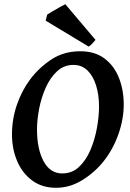

<svg xmlns="http://www.w3.org/2000/svg" viewBox="-20 -872 612 907"><path d="M564.5 -377.9Q564.5 -309.1 539.1 -237.3Q513.7 -165.5 469.2 -109.9Q427.7 -57.6 368.9 -21.2Q310.1 15.1 244.6 15.1Q178.7 15.1 132.1 -19.3Q85.4 -53.7 61 -111.1Q36.6 -168.5 36.6 -236.8Q36.6 -309.6 59.8 -377Q83 -444.3 122.6 -497.1Q163.6 -551.8 222.4 -590.8Q281.2 -629.9 358.9 -629.9Q428.2 -629.9 473.9 -595.5Q519.5 -561 542 -503.9Q564.5 -446.8 564.5 -377.9ZM447.8 -369.1Q447.8 -424.3 433.8 -468.8Q419.9 -513.2 393.1 -539.3Q366.2 -565.4 327.1 -565.4Q282.2 -565.4 249.8 -535.4Q217.3 -505.4 196.3 -458.5Q175.3 -411.6 165 -358.9Q154.8 -306.2 154.8 -259.8Q154.8 -168.5 185.8 -110.6Q216.8 -52.7 273.9 -52.7Q320.8 -52.7 353.8 -84Q386.7 -115.2 407.5 -164.3Q428.2 -213.4 438 -268.1Q447.8 -322.8 447.8 -369.1ZM431.2 -683.6Q423.8 -674.3 415.3 -665.5Q406.7 -656.7 398.9 -651.9L195.8 -774.4L203.1 -803.2Q210 -807.6 227.5 -818.1Q245.1 -828.6 263.2 -838.6Q281.2 -848.6 288.6 -852.1Z"/></svg>

Font: Gentium Plus
Style: Bold Italic
Weight: 700
Italic angle: -8°
Designer: Victor Gaultney, Annie Olsen, Iska Routamaa, Becca Hirsbrunner
Foundry: SIL International
Version: Version 6.101